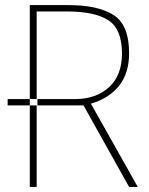

<svg xmlns="http://www.w3.org/2000/svg" viewBox="-20 -734 585 754"><path d="M127 -320H10V-345H127ZM243 -689Q352 -689 405.5 -654.5Q459 -620 459 -524Q459 -438 408 -391.5Q357 -345 275 -345H124V-689ZM248 -714H97V0H124V-320H308L487 0H521L337 -327Q407 -347 447 -396.5Q487 -446 487 -525Q487 -636 426 -675Q365 -714 248 -714Z"/></svg>

Font: Noto Sans Display Thin
Style: Regular
Weight: 250
Designer: Monotype Design Team
Foundry: Monotype Imaging Inc.
Version: Version 1.900